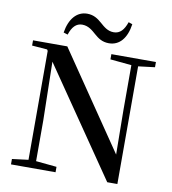

<svg xmlns="http://www.w3.org/2000/svg" viewBox="-99 -1029 1006 1120"><g transform="rotate(10 403.5 -469.0)"><path d="M210 -811 235 -803C250 -850 274 -875 309 -875C346 -875 370 -853 394 -832C416 -813 440 -795 480 -795C543 -795 584 -844 596 -928L573 -936C557 -889 534 -863 497 -863C461 -863 438 -884 414 -905C391 -925 366 -943 327 -943C266 -943 223 -894 210 -811ZM612 5H672V-692L770 -704V-735H506V-704L632 -692V-427L635 -163L245 -735H42V-704L132 -697L137 -689V-44L41 -32V0H305V-32L182 -44V-285L175 -632Z"/></g></svg>

Font: Noto Serif JP SemiBold
Style: Regular
Weight: 600
Designer: Ryoko NISHIZUKA 西塚涼子 (kana & ideographs); Frank Grießhammer (Latin, Greek & Cyrillic); Wenlong ZHANG 张文龙 (bopomofo); San
Foundry: Adobe
Version: Version 2.001;hotconv 1.1.0;makeotfexe 2.6.0